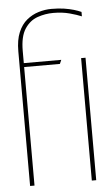

<svg xmlns="http://www.w3.org/2000/svg" viewBox="-52 -746 453 781"><g transform="rotate(-5 174.5 -355.0)"><path d="M309 -669V-687Q296 -693 279 -698Q262 -703 240 -706.5Q218 -710 188 -710Q162 -710 135.5 -702Q109 -694 87 -676Q65 -658 52 -627Q39 -596 39 -550V0H57V-484H203L210 -500H57V-550Q57 -609 77.5 -640Q98 -671 129.5 -682Q161 -693 194 -693Q231 -693 260.5 -685Q290 -677 309 -669ZM309 0V-500H291V0Z"/></g></svg>

Font: Advent Pro Thin
Style: Regular
Weight: 250
Version: Version 3.000